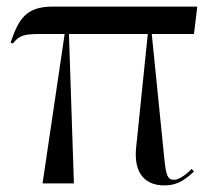

<svg xmlns="http://www.w3.org/2000/svg" viewBox="-20 -556 647 582"><path d="M109 0H204L189 -453H428L393 -112C383 -24 426 6 478 6C508 6 532 -2 568 -36L561 -44C534 -17 517 -11 507 -11C488 -11 483 -25 478 -76L440 -453H568L578 -536H140C59 -536 37 -499 12 -427L19 -424C39 -450 54 -453 109 -453H176Z"/></svg>

Font: Noto Serif Display Condensed
Style: Regular
Weight: 400
Width: 3
Designer: Monotype Design Team
Foundry: Monotype Imaging Inc.
Version: Version 2.009